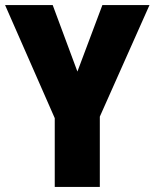

<svg xmlns="http://www.w3.org/2000/svg" viewBox="-20 -734 607 754"><path d="M284 -453 382 -714H567L372 -276V0H195V-270L0 -714H187Z"/></svg>

Font: Noto Sans Gujarati UI Condensed Black
Style: Regular
Weight: 900
Width: 3
Designer: Jelle Bosma - Monotype Design Team, Universal Thirst
Foundry: Monotype Imaging Inc.
Version: Version 2.106; ttfautohint (v1.8.4.7-5d5b)